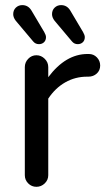

<svg xmlns="http://www.w3.org/2000/svg" viewBox="-20 -718 414 744"><path d="M76.2 -39.1V-458Q76.2 -476.6 89.4 -490.2Q102.5 -503.9 121.1 -503.9Q139.6 -503.9 153.3 -490.2Q167 -476.6 167 -458V-418.9Q234.4 -508.8 319.3 -508.8H324.2Q342.8 -508.8 355.5 -495.6Q368.2 -482.4 368.2 -463.9Q368.2 -445.3 355 -433.1Q341.8 -420.9 322.3 -420.9H317.4Q271.5 -420.9 232.9 -398.9Q194.3 -377 167 -335.9V-39.1Q167 -20.5 153.3 -7.3Q139.6 5.9 121.1 5.9Q102.5 5.9 89.4 -7.3Q76.2 -20.5 76.2 -39.1ZM108.4 -557.6 41 -637.7Q31.2 -650.4 31.2 -663.1Q31.2 -678.7 41.5 -688.5Q51.8 -698.2 66.4 -698.2Q88.9 -698.2 101.6 -677.7L151.4 -593.8Q158.2 -582 158.2 -574.2Q158.2 -561.5 150.4 -554.2Q142.6 -546.9 130.9 -546.9Q117.2 -546.9 108.4 -557.6ZM258.8 -557.6 191.4 -637.7Q181.6 -650.4 181.6 -663.1Q181.6 -678.7 191.9 -688.5Q202.1 -698.2 216.8 -698.2Q239.3 -698.2 252 -677.7L301.8 -593.8Q308.6 -582 308.6 -574.2Q308.6 -561.5 300.8 -554.2Q293 -546.9 281.2 -546.9Q267.6 -546.9 258.8 -557.6Z"/></svg>

Font: jf-openhuninn-2.1
Style: Regular
Weight: 400
Designer: [Kosugi Maru]
Designed by MOTOYA      

[Varela Round]
Joe Prince (Latin component); Avraham Cornfeld (Hebrew component)
Foundry: justfont Co., Ltd.
Version: 2.1